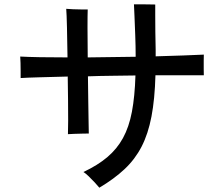

<svg xmlns="http://www.w3.org/2000/svg" viewBox="-20 -823 1040 893"><path d="M442 50Q435 41 421 26Q407 11 392.5 -3Q378 -17 368 -23Q434 -54 479 -92Q524 -130 552 -181Q580 -232 593.5 -303Q607 -374 610 -472Q555 -471 499 -470.5Q443 -470 389 -468Q390 -409 390.5 -354Q391 -299 392 -258.5Q393 -218 393 -202Q382 -202 363.5 -201.5Q345 -201 326.5 -200.5Q308 -200 296 -199Q297 -221 297 -262Q297 -303 296.5 -356.5Q296 -410 295 -467Q222 -465 164 -463.5Q106 -462 76 -460Q76 -473 76 -492Q76 -511 75.5 -530Q75 -549 74 -560Q109 -558 166.5 -557Q224 -556 294 -556Q293 -633 291.5 -695.5Q290 -758 288 -782Q299 -781 319.5 -780Q340 -779 360 -779Q380 -779 388 -779Q387 -757 387 -695Q387 -633 388 -556Q443 -557 499.5 -557.5Q556 -558 611 -559Q611 -609 609 -659Q607 -709 605.5 -748Q604 -787 603 -803Q612 -803 632 -803Q652 -803 672.5 -802.5Q693 -802 702 -802Q702 -788 702 -752.5Q702 -717 702.5 -674Q703 -631 704 -592Q704 -584 704 -576Q704 -568 704 -561Q773 -563 831 -565Q889 -567 928 -569Q928 -560 927.5 -540.5Q927 -521 927.5 -502Q928 -483 928 -473Q907 -473 874.5 -473Q842 -473 802 -473Q779 -473 754 -473Q729 -473 703 -473Q700 -362 684.5 -281Q669 -200 638.5 -141Q608 -82 559.5 -36.5Q511 9 442 50Z"/></svg>

Font: Zen Kaku Gothic Antique Medium
Style: Regular
Weight: 500
Designer: Yoshimichi Ohira
Foundry: Positype
Version: Version 1.002